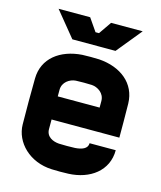

<svg xmlns="http://www.w3.org/2000/svg" viewBox="-106 -757 712 851"><g transform="rotate(15 250.0 -332.0)"><path d="M464 -140H344C344 -114 317 -105 287 -103C269 -102 231 -102 213 -103C186 -105 154 -118 154 -154V-198H465C465 -211 465 -325 464 -354C462 -446 389 -503 289 -510C275 -511 226 -511 211 -510C112 -503 37 -448 36 -354C35 -274 35 -224 36 -144C37 -62 109 11 212 15C237 16 263 16 288 15C386 11 464 -45 464 -140ZM57 -680 151 -565H349L443 -680H298L258 -622H242L202 -680ZM154 -304V-334C154 -370 186 -390 213 -392C228 -393 273 -393 287 -392C314 -390 346 -370 346 -334V-304Z"/></g></svg>

Font: Fervojo
Style: Bold
Weight: 700
Designer: kohakuno
Version: ver.1.0